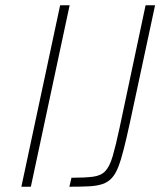

<svg xmlns="http://www.w3.org/2000/svg" viewBox="-20 -708 630 728"><path d="M61 0 208 -688H244L97 0ZM243 0 251 -34Q303 -34 333 -38Q363 -42 379.5 -59.5Q396 -77 407.5 -116.5Q419 -156 434 -226L532 -688H568L473 -245Q460 -185 449.5 -143.5Q439 -102 428.5 -75Q418 -48 403.5 -32.5Q389 -17 368 -10Q347 -3 316.5 -1.5Q286 0 243 0Z"/></svg>

Font: Saira Thin Thin
Style: Italic
Weight: 250
Italic angle: -12°
Version: Version 1.101